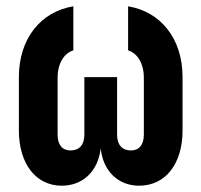

<svg xmlns="http://www.w3.org/2000/svg" viewBox="-20 -580 640 610"><path d="M387 -420C417 -411 437 -377 437 -335V-152C437 -120 422 -102 396 -102C368 -102 352 -120 352 -152V-335H248V-152C248 -120 232 -102 204 -102C178 -102 163 -120 163 -152V-335C163 -377 183 -411 213 -420V-560C110 -543 40 -458 40 -335V-165C40 -60 94 10 176 10C244 10 292 -37 300 -109C307 -37 355 10 422 10C506 10 560 -60 560 -165V-335C560 -458 490 -543 387 -560Z"/></svg>

Font: Tekne LDO ExtraBold
Style: Regular
Weight: 800
Monospace: yes
Designer: Alessio Laiso, Mario Rullo, Paolo Rosset
Foundry: Alessio Laiso
Version: Version 1.000;hotconv 1.0.109;makeotfexe 2.5.65596